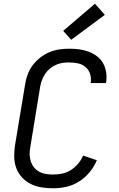

<svg xmlns="http://www.w3.org/2000/svg" viewBox="-20 -1005 640 1033"><path d="M266 8Q234 8 203 3Q172 -2 145 -15.5Q118 -29 98 -51Q78 -73 67.5 -101Q57 -129 56.5 -161Q56 -193 61 -225L115 -550Q119 -577 128.5 -603.5Q138 -630 155 -653Q172 -676 195.5 -694.5Q219 -713 245 -724Q271 -735 298.5 -739Q326 -743 352 -743Q380 -743 406.5 -739.5Q433 -736 457 -727Q481 -718 501.5 -702.5Q522 -687 534.5 -665Q547 -643 551 -616.5Q555 -590 551 -563Q551 -561 550.5 -560Q550 -559 550 -558H467Q467 -559 467.5 -559.5Q468 -560 468 -561Q472 -585 464.5 -607.5Q457 -630 440 -644.5Q423 -659 400 -664Q377 -669 352 -669Q334 -669 316 -666.5Q298 -664 280.5 -656Q263 -648 248 -635.5Q233 -623 222.5 -607Q212 -591 205.5 -573.5Q199 -556 196 -538L143 -213Q139 -193 139.5 -173.5Q140 -154 146 -136Q152 -118 163.5 -104Q175 -90 191.5 -81Q208 -72 227 -69Q246 -66 266 -66Q290 -66 314.5 -71Q339 -76 361 -90Q383 -104 400 -124Q417 -144 427 -168L501 -143Q487 -109 462.5 -79Q438 -49 405.5 -28.5Q373 -8 337 0Q301 8 266 8ZM363 -791 320 -839 491 -985 544 -925Z"/></svg>

Font: Iosevka SS04 Extended
Style: Italic
Weight: 400
Width: 7
Italic angle: -9°
Monospace: yes
Designer: Belleve Invis
Foundry: Belleve Invis
Version: Version 19.0.0; ttfautohint (v1.8.4)